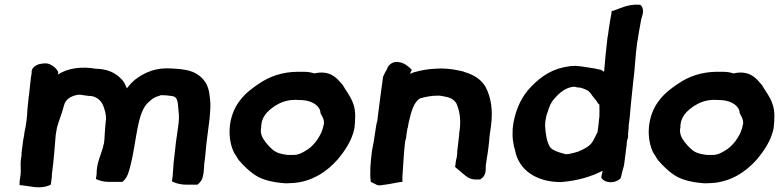

<svg xmlns="http://www.w3.org/2000/svg" viewBox="-20 -775 3305 813"><path d="M111 -447C108 -424 106 -399 103 -374C102 -366 100 -358 100 -349L98 -331L96 -310C95 -297 95 -283 93 -271L89 -241C87 -230 83 -216 82 -201C80 -193 79 -186 78 -180L71 -126C71 -125 72 -121 71 -116L69 -103C65 -76 70 -54 67 -34C66 -24 63 -13 63 -3V9L76 10C105 13 148 26 186 11L195 7L200 -30C200 -32 199 -34 200 -39C208 -96 211 -150 216 -204C217 -210 219 -219 220 -227L221 -234C229 -264 243 -296 251 -329L252 -331C253 -340 262 -351 270 -358H271C278 -365 300 -374 317 -374C326 -374 334 -371 346 -370H347C350 -370 351 -370 353 -369H357C388 -369 410 -348 418 -325C424 -308 429 -293 429 -272L427 -253C425 -231 423 -205 422 -183L420 -167C419 -163 417 -159 416 -151C407 -118 388 -82 389 -36L386 -17C401 -10 419 -5 439 -5H498C521 -22 526 -51 532 -72C545 -122 552 -179 562 -230C573 -285 585 -323 611 -344H612V-345C625 -357 636 -365 654 -369L658 -371C659 -372 662 -372 666 -372C678 -372 691 -371 702 -369H703C734 -367 732 -347 736 -305C739 -287 738 -262 734 -236L725 -173C721 -142 719 -113 715 -84V-83C713 -63 713 -46 711 -28L708 -7L717 -3C731 3 749 7 770 7H816C828 -2 837 -14 840 -33L842 -43C844 -56 844 -71 845 -83L847 -97C851 -127 852 -155 856 -183L867 -269C870 -302 873 -331 869 -359C866 -389 861 -414 842 -437C823 -460 796 -475 759 -480C742 -483 724 -484 707 -485C639 -490 591 -468 551 -437C537 -425 529 -416 517 -401C512 -412 509 -423 498 -436C470 -467 436 -483 385 -484C328 -494 268 -488 225 -459L227 -470C219 -484 211 -493 193 -502C174 -511 154 -505 141 -502C126 -495 112 -486 114 -465Z M997 -351C943 -283 941 -185 973 -125C980 -117 984 -106 990 -99V-98C1012 -73 1039 -45 1073 -26C1103 -11 1138 -3 1175 0H1176C1180 0 1181 0 1183 1H1197C1206 1 1213 0 1219 0H1220C1300 -5 1364 -48 1409 -99C1441 -137 1471 -181 1481 -233V-234C1483 -251 1484 -266 1484 -285C1484 -347 1452 -378 1432 -414C1420 -428 1410 -441 1394 -452C1370 -469 1339 -471 1311 -464C1300 -468 1285 -471 1267 -471H1237C1176 -470 1122 -452 1077 -421C1047 -401 1019 -380 997 -351ZM1085 -231 1086 -233C1085 -279 1111 -304 1145 -327C1167 -341 1193 -351 1223 -352H1234C1243 -352 1250 -351 1262 -351C1303 -348 1336 -326 1337 -297L1338 -294C1346 -279 1352 -271 1352 -253C1350 -241 1346 -227 1342 -217C1327 -183 1304 -155 1278 -139C1260 -128 1244 -119 1223 -119H1198C1170 -122 1150 -128 1135 -141C1121 -153 1113 -162 1102 -176V-177C1091 -190 1082 -209 1085 -231Z M1555 -136C1549 -89 1545 -43 1550 -5L1570 5C1575 8 1583 12 1595 9C1618 7 1650 0 1668 -3L1684 -5V-20C1684 -28 1684 -35 1685 -41V-42C1688 -85 1690 -129 1695 -172L1697 -182C1699 -187 1700 -193 1700 -196C1701 -206 1703 -217 1705 -229V-232L1707 -235L1709 -248C1709 -249 1711 -258 1711 -258C1721 -303 1733 -345 1760 -359C1783 -365 1806 -370 1832 -370C1841 -370 1846 -370 1853 -368H1854L1868 -365C1890 -361 1903 -352 1912 -338C1925 -311 1933 -271 1926 -220L1925 -218C1925 -210 1924 -201 1923 -193C1920 -172 1919 -153 1916 -134V-132C1916 -127 1916 -121 1915 -115C1914 -109 1913 -102 1911 -97L1907 -68L1940 -40C1952 -31 1967 -13 2000 -15H2013L2017 -18C2041 -33 2036 -61 2037 -74L2043 -115C2045 -122 2045 -129 2046 -134L2048 -149C2050 -166 2052 -181 2053 -199L2059 -241C2068 -309 2059 -364 2036 -407C2017 -440 1985 -459 1944 -471V-472H1943C1917 -478 1886 -485 1849 -485C1839 -485 1830 -484 1823 -484C1792 -483 1762 -477 1737 -470C1731 -469 1724 -466 1717 -462C1718 -469 1721 -473 1724 -479L1717 -486C1707 -495 1692 -509 1668 -512C1645 -517 1624 -501 1619 -483C1614 -475 1607 -462 1602 -450L1590 -361C1586 -334 1584 -310 1580 -283L1578 -265L1576 -256L1575 -255C1573 -242 1570 -227 1568 -211L1565 -191C1563 -174 1558 -155 1555 -136Z M2151 -232C2150 -215 2150 -196 2152 -180L2156 -157V-156C2158 -149 2160 -144 2161 -138C2176 -57 2249 -4 2355 -4H2356C2426 -10 2481 -26 2532 -52C2531 -48 2529 -40 2528 -35L2526 -23L2529 -19C2542 0 2583 3 2604 -17L2608 -20C2611 -28 2612 -37 2614 -45C2616 -54 2621 -66 2623 -80L2634 -165C2633 -168 2634 -171 2635 -177V-180C2639 -189 2641 -197 2639 -208L2640 -212C2640 -218 2641 -226 2642 -233V-235C2642 -240 2642 -244 2643 -251L2646 -274C2650 -315 2653 -357 2658 -397C2659 -406 2660 -415 2661 -427C2669 -483 2670 -539 2678 -595C2681 -608 2683 -624 2685 -637C2688 -656 2692 -672 2695 -693C2698 -705 2711 -733 2695 -751L2691 -755H2685C2641 -758 2607 -740 2581 -731L2570 -728L2569 -718C2565 -696 2561 -676 2558 -653C2556 -640 2555 -626 2552 -614V-613C2546 -565 2542 -518 2538 -471C2537 -471 2529 -477 2526 -479C2505 -484 2483 -488 2460 -491L2440 -494C2432 -495 2425 -495 2419 -496H2417C2411 -496 2402 -496 2395 -495C2321 -486 2274 -454 2230 -409C2192 -371 2167 -320 2155 -260ZM2289 -259 2290 -266C2291 -270 2295 -295 2298 -298L2299 -300C2305 -324 2314 -343 2328 -358C2351 -384 2376 -405 2411 -408C2419 -406 2427 -404 2437 -404C2448 -401 2457 -398 2468 -392C2472 -390 2475 -386 2481 -380C2488 -368 2499 -357 2506 -347C2508 -344 2511 -337 2518 -332C2519 -315 2518 -297 2518 -280C2517 -272 2515 -262 2515 -252L2510 -215C2503 -202 2497 -189 2492 -180C2480 -157 2458 -146 2428 -133C2416 -129 2403 -126 2389 -123H2384L2380 -122H2376C2348 -129 2317 -138 2308 -154C2295 -176 2290 -208 2288 -245C2288 -248 2289 -252 2289 -259Z M2772 -351C2718 -283 2716 -185 2748 -125C2755 -117 2759 -106 2765 -99V-98C2787 -73 2814 -45 2848 -26C2878 -11 2913 -3 2950 0H2951C2955 0 2956 0 2958 1H2972C2981 1 2988 0 2994 0H2995C3075 -5 3139 -48 3184 -99C3216 -137 3246 -181 3256 -233V-234C3258 -251 3259 -266 3259 -285C3259 -347 3227 -378 3207 -414C3195 -428 3185 -441 3169 -452C3145 -469 3114 -471 3086 -464C3075 -468 3060 -471 3042 -471H3012C2951 -470 2897 -452 2852 -421C2822 -401 2794 -380 2772 -351ZM2860 -231 2861 -233C2860 -279 2886 -304 2920 -327C2942 -341 2968 -351 2998 -352H3009C3018 -352 3025 -351 3037 -351C3078 -348 3111 -326 3112 -297L3113 -294C3121 -279 3127 -271 3127 -253C3125 -241 3121 -227 3117 -217C3102 -183 3079 -155 3053 -139C3035 -128 3019 -119 2998 -119H2973C2945 -122 2925 -128 2910 -141C2896 -153 2888 -162 2877 -176V-177C2866 -190 2857 -209 2860 -231Z"/></svg>

Font: Hussar Pisanka
Style: BdKur
Weight: 700
Designer: Robert Jablonski
Foundry: Cannot Into Space Fonts
Version: Version 1.070